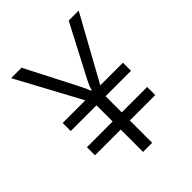

<svg xmlns="http://www.w3.org/2000/svg" viewBox="-199 -812 924 924"><g transform="rotate(-45 263.5 -350.0)"><path d="M314 -372H468V-317H295V-207H468V-152H295V0H233V-152H58V-207H233V-317H58V-372H212L35 -700H106L242 -435Q258 -403 265 -384H268Q271 -397 277 -410.5Q283 -424 290 -438L427 -700H495Z"/></g></svg>

Font: LuenTai2017
Style: Regular
Weight: 400
Designer: LuenTai
Foundry: Microsoft Corpration
Version: Version 1.00 November 27, 2016, initial release